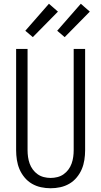

<svg xmlns="http://www.w3.org/2000/svg" viewBox="-20 -996 540 1024"><path d="M250 8Q224 8 198.5 2.5Q173 -3 150.5 -16Q128 -29 111 -49.5Q94 -70 84 -93.5Q74 -117 70 -143Q66 -169 66 -195V-735H127V-195Q127 -177 129.5 -159Q132 -141 138 -124Q144 -107 155 -92Q166 -77 181 -66.5Q196 -56 214 -51.5Q232 -47 250 -47Q268 -47 286 -51.5Q304 -56 319 -66.5Q334 -77 345 -92Q356 -107 362 -124Q368 -141 370.5 -159Q373 -177 373 -195V-735H434V-195Q434 -169 430 -143Q426 -117 416 -93.5Q406 -70 389 -49.5Q372 -29 349.5 -16Q327 -3 301.5 2.5Q276 8 250 8ZM325 -798 285 -832 411 -976 459 -934ZM155 -798 115 -832 241 -976 289 -934Z"/></svg>

Font: Iosevka Custom Light
Style: Regular
Weight: 300
Monospace: yes
Designer: Belleve Invis
Foundry: Belleve Invis
Version: Version 27.3.5